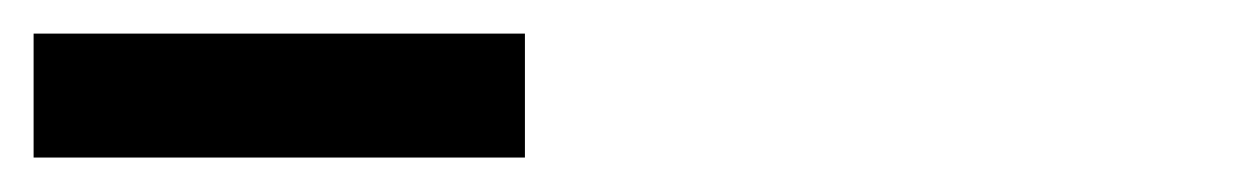

<svg xmlns="http://www.w3.org/2000/svg" viewBox="-22 -712 728 112"><path d="M-2.4 -620.1V-692.4H284.2V-620.1Z"/></svg>

Font: Gelasio SemiBold
Style: Regular
Weight: 600
Designer: Eben Sorkin
Foundry: Eben Sorkin
Version: Version 1.008